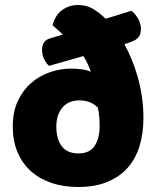

<svg xmlns="http://www.w3.org/2000/svg" viewBox="-20 -731 625 767"><path d="M553 -260Q553 -200 538 -149.5Q523 -99 491.5 -62.5Q460 -26 410.5 -5Q361 16 293 16Q232 16 183.5 -1Q135 -18 101 -49.5Q67 -81 49 -125.5Q31 -170 31 -226Q31 -284 51 -327Q71 -370 104 -399Q137 -428 179 -442.5Q221 -457 265 -457Q286 -457 307.5 -454Q329 -451 343 -444Q337 -461 330 -476.5Q323 -492 313 -507L176 -468Q165 -477 156.5 -494.5Q148 -512 148 -532Q148 -569 181 -578L231 -593Q220 -604 210.5 -612Q201 -620 190 -630Q201 -672 229 -691.5Q257 -711 292 -711Q326 -711 352.5 -695Q379 -679 402 -656L505 -688Q519 -678 531 -657.5Q543 -637 543 -617Q543 -594 533.5 -582.5Q524 -571 507 -565L477 -554Q491 -529 504.5 -497Q518 -465 529 -427.5Q540 -390 546.5 -347.5Q553 -305 553 -260ZM298 -330Q253 -330 229 -301Q205 -272 205 -226Q205 -175 227 -146.5Q249 -118 294 -118Q337 -118 357.5 -147.5Q378 -177 378 -228Q378 -245 376.5 -263.5Q375 -282 371 -301Q342 -330 298 -330Z"/></svg>

Font: Baloo Tammudu
Style: Regular
Weight: 400
Designer: Omkar Shende and Ek Type
Foundry: Ek Type
Version: Version 1.007;PS 1.000;hotconv 1.0.88;makeotf.lib2.5.647800